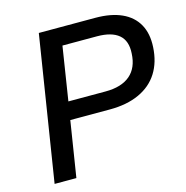

<svg xmlns="http://www.w3.org/2000/svg" viewBox="-104 -804 877 903"><g transform="rotate(-15 334.0 -352.5)"><path d="M52 0 164 -705H439Q515 -705 567 -681.5Q619 -658 644.5 -612.5Q670 -567 666 -501Q662 -429 629.5 -377.5Q597 -326 537 -298.5Q477 -271 394 -271H201L158 0ZM215 -358H396Q474 -358 516 -394Q558 -430 561 -499Q565 -560 530 -589.5Q495 -619 424 -619H256Z"/></g></svg>

Font: Nunito Sans 10pt SemiBold
Style: Italic
Weight: 600
Italic angle: -9°
Designer: Vernon Adams
Foundry: Vernon Adams
Version: Version 3.101;gftools[0.9.27]